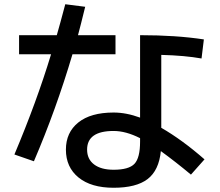

<svg xmlns="http://www.w3.org/2000/svg" viewBox="-20 -836 1040 906"><path d="M931 -560Q853 -574 741 -577V-233Q840 -176 945 -84L881 -12Q809 -72 739 -123Q730 -32 676.5 9Q623 50 516 50Q410 50 350.5 1.5Q291 -47 291 -130Q291 -211 349.5 -258Q408 -305 516 -305Q576 -305 641 -281V-670Q811 -670 942 -650ZM70 -580V-670H248Q262 -718 288 -816L382 -804Q360 -714 348 -670H525V-580H322Q245 -320 140 -75L48 -107Q153 -356 221 -580ZM641 -184Q574 -218 516 -218Q391 -218 391 -130Q391 -85 424 -60Q457 -35 516 -35Q588 -35 614.5 -63Q641 -91 641 -168Z"/></svg>

Font: Mplus 1p Medium
Style: Regular
Weight: 500
Version: Version 1.061